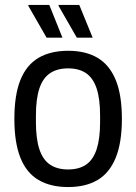

<svg xmlns="http://www.w3.org/2000/svg" viewBox="-20 -743 549 775"><path d="M255 12Q184 12 135.5 -16.5Q87 -45 62.5 -106Q38 -167 38 -263Q38 -360 62.5 -420.5Q87 -481 135.5 -509.5Q184 -538 255 -538Q326 -538 374 -509.5Q422 -481 447 -420.5Q472 -360 472 -263Q472 -167 447 -106Q422 -45 374 -16.5Q326 12 255 12ZM255 -59Q299 -59 327.5 -78.5Q356 -98 370 -140.5Q384 -183 384 -249V-277Q384 -344 370 -386Q356 -428 327.5 -447.5Q299 -467 255 -467Q211 -467 182 -447.5Q153 -428 139 -386Q125 -344 125 -277V-249Q125 -183 139 -140.5Q153 -98 182 -78.5Q211 -59 255 -59ZM290 -591 216 -720 217 -723H300L354 -591ZM168 -591 94 -720 95 -723H179L232 -591Z"/></svg>

Font: Archivo SemiCondensed
Style: Regular
Weight: 400
Width: 4
Designer: Hector Gatti
Foundry: Omnibus-Type
Version: Version 2.001